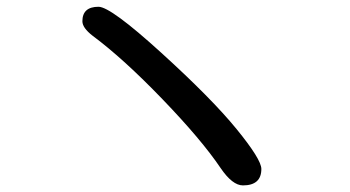

<svg xmlns="http://www.w3.org/2000/svg" viewBox="-20 -651 1040 570"><path d="M272.5 -630.9Q308.6 -630.9 458.5 -494.6Q608.4 -358.4 682.1 -268.1Q755.9 -177.7 755.9 -149.4Q755.9 -100.6 701.2 -100.6Q669.9 -100.6 634.8 -152.3Q578.1 -236.3 462.4 -356.4Q346.7 -476.6 254.9 -544.9Q224.6 -568.4 224.6 -587.9Q224.6 -630.9 272.5 -630.9Z"/></svg>

Font: YuPearl-Regular
Style: Regular
Weight: 400
Designer: Max Yao
Foundry: Max-Everyday
Version: Version 1.011; ttfautohint (v1.8.3)